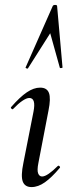

<svg xmlns="http://www.w3.org/2000/svg" viewBox="-20 -751 287 780"><path d="M108 9Q81 9 72.5 -13.5Q64 -36 75 -89L116 -297Q127 -353 99 -353Q88 -353 71 -341.5Q54 -330 34 -309Q31 -305 26.5 -309.5Q22 -314 26 -317Q61 -357 89 -376Q117 -395 143 -395Q171 -395 179 -373Q187 -351 177 -302L136 -89Q130 -59 135 -46.5Q140 -34 151 -34Q162 -34 178.5 -45.5Q195 -57 214 -76Q218 -80 222 -75.5Q226 -71 222 -68Q190 -30 162.5 -10.5Q135 9 108 9ZM212 -726 234 -477Q234 -475 228.5 -474.5Q223 -474 223 -476L184 -616L94 -474Q93 -471 88 -473Q83 -475 84 -477L194 -726Q196 -731 204 -731Q212 -731 212 -726Z"/></svg>

Font: Cormorant Medium
Style: Italic
Weight: 500
Italic angle: -10°
Designer: Christian Thalmann (Catharsis Fonts)
Foundry: Catharsis Fonts
Version: Version 4.000